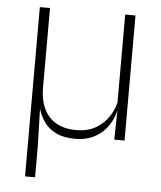

<svg xmlns="http://www.w3.org/2000/svg" viewBox="-49 -529 623 744"><g transform="rotate(5 262.0 -157.0)"><path d="M448 -486.5V0H408L410.5 -123.5L408 -125.5V-486.5ZM115.5 -176.5Q115.5 -141 124.5 -113Q133.5 -85 151.2 -65Q169 -45 195.8 -34.5Q222.5 -24 258.5 -24Q301 -24 333 -42Q365 -60 385.2 -91.5Q405.5 -123 411.5 -163L422.5 -130H413Q408 -91.5 388.2 -59.8Q368.5 -28 335.2 -9Q302 10 256.5 10Q211 10 181.5 -4.8Q152 -19.5 135.2 -43.5Q118.5 -67.5 111 -94.5L115 51V172H76V-486.5H115.5Z"/></g></svg>

Font: Anek Gurmukhi ExtraLight
Style: Regular
Weight: 250
Designer: Sarang Kulkarni (Gurmukhi), Yesha Goshar (Latin)
Foundry: Ek Type
Version: Version 1.003